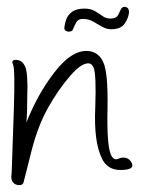

<svg xmlns="http://www.w3.org/2000/svg" viewBox="-20 -513 437 558"><path d="M36.8 25Q20.8 25 14.8 12Q12.6 7 12.9 -0.5Q13.2 -8 14 -13L20.2 -194Q24 -312 18 -325Q11.7 -339 25.7 -339Q44.7 -339 53.3 -319Q57 -312 58.8 -289Q60.6 -266 59.3 -237Q59.3 -185 56.7 -157Q70.7 -192 87 -223Q103.4 -254 122.9 -282Q179.7 -365 230.7 -365Q265.7 -365 280.3 -332Q294.3 -302 292.5 -197Q290 -91 302.5 -63Q308.5 -50 317.5 -50Q320.5 -50 325.9 -52.5Q331.3 -55 338.3 -55Q355.3 -55 363 -39Q372.6 -19 329.6 -19Q309.6 -19 295.9 -28.5Q282.2 -38 275.5 -54Q252.4 -102 256.8 -200Q260.4 -297 251.8 -317Q246 -329 237 -329Q215 -329 183.6 -292Q148.8 -252 119.8 -200Q90.8 -148 73.3 -81L48.7 16Q46.8 25 36.8 25ZM179.8 -421Q175.8 -421 171.2 -423.5Q166.6 -426 167 -433Q167.9 -442 171.9 -455Q175.9 -468 188.6 -478Q201.3 -488 225.3 -488Q243.3 -488 255.4 -481Q267.6 -474 277.8 -466.5Q288 -459 301 -459Q318 -459 323.5 -470Q328.9 -481 332.3 -488Q336.2 -493 341.2 -493Q355.2 -493 354.9 -477Q353.6 -461 342.4 -444.5Q331.2 -428 303.2 -428Q289.2 -428 276.4 -435.5Q263.7 -443 250.5 -450.5Q237.2 -458 221.2 -458Q207.2 -458 201.9 -448.5Q196.6 -439 192.2 -428Q189.8 -421 179.8 -421Z"/></svg>

Font: Oooh Baby
Style: Normal
Weight: 400
Designer: Robert E. Leuschke
Foundry: Robert E. Leuschke
Version: Version 1.011; ttfautohint (v1.8.3)